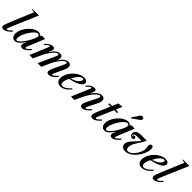

<svg xmlns="http://www.w3.org/2000/svg" viewBox="457 -2669 4492 4492"><g transform="rotate(45 2703.0 -423.0)"><path d="M61.5 10.5Q33 10.5 17.8 -5.8Q2.5 -22 2.5 -50Q2.5 -63 7.8 -82.5Q13 -102 28 -141.8Q43 -181.5 72.5 -253Q102 -324.5 150.5 -441.5L293 -781.5L215 -794.5L212 -811H428.5L210.5 -303.5Q173.5 -218 153 -169.2Q132.5 -120.5 124.2 -97Q116 -73.5 116 -63.5Q116 -56 121.2 -51.8Q126.5 -47.5 133.5 -47.5Q147 -47.5 171 -64.2Q195 -81 242.5 -131L266.5 -117Q214 -54.5 160.5 -22Q107 10.5 61.5 10.5Z M448.5 10.5Q395 10.5 364.5 -25.2Q334 -61 334 -124Q334 -177.5 355.8 -235Q377.5 -292.5 415 -345.8Q452.5 -399 499.5 -441.8Q546.5 -484.5 597.5 -509.5Q648.5 -534.5 696.5 -534.5Q727.5 -534.5 748.5 -523.8Q769.5 -513 787.5 -488L803.5 -524.5H919L743 -94.5Q733 -69 735.2 -58.2Q737.5 -47.5 750 -47.5Q764.5 -47.5 790.2 -68Q816 -88.5 862.5 -138.5L885 -123.5Q775.5 10.5 690.5 10.5Q625.5 10.5 625.5 -49Q625.5 -70.5 633 -94.2Q640.5 -118 660 -152.5L654 -155.5Q595.5 -67.5 547 -28.5Q498.5 10.5 448.5 10.5ZM474.5 -29Q497.5 -29 530.5 -56.5Q563.5 -84 600.5 -131.8Q637.5 -179.5 673.5 -240.8Q709.5 -302 738 -368.5Q752 -401 755.8 -418.2Q759.5 -435.5 759.5 -449Q759.5 -472 747 -484.8Q734.5 -497.5 714 -497.5Q685.5 -497.5 649.5 -469Q613.5 -440.5 577 -393.8Q540.5 -347 509.8 -291.5Q479 -236 460.2 -181.5Q441.5 -127 441.5 -84Q441.5 -29 474.5 -29Z M1567.5 10.5Q1502 10.5 1502 -46.5Q1502 -89 1537 -162.5L1660 -424Q1676 -458 1673 -477Q1670 -496 1649 -496Q1627.5 -496 1596.5 -471.5Q1565.5 -447 1531 -405.5Q1496.5 -364 1464 -312Q1431.5 -260 1407 -205L1316 0H1193L1385.5 -424Q1399 -454.5 1399 -471Q1399 -496 1374 -496Q1352 -496 1321.2 -471.8Q1290.5 -447.5 1256 -405.2Q1221.5 -363 1187.8 -309.2Q1154 -255.5 1127 -196.5L1035.5 0H923.5L1112 -446.5Q1131 -488 1108.5 -488Q1091 -488 1060 -464.2Q1029 -440.5 1003.5 -406L981 -423.5Q1020.5 -475.5 1072.8 -505Q1125 -534.5 1175 -534.5Q1230.5 -534.5 1230.5 -489Q1230.5 -469.5 1220.5 -441.8Q1210.5 -414 1188 -372L1194 -370.5Q1254 -458 1304.2 -495.8Q1354.5 -533.5 1408.5 -533.5Q1489.5 -533.5 1489.5 -457Q1489.5 -416.5 1465 -372L1469.5 -370.5Q1527 -456.5 1577.8 -495Q1628.5 -533.5 1684.5 -533.5Q1773.5 -533.5 1773.5 -443.5Q1773.5 -402.5 1751 -356.5L1636.5 -110.5Q1619.5 -74.5 1619 -61Q1618.5 -47.5 1633 -47.5Q1665.5 -47.5 1749.5 -139L1772 -123.5Q1664 10.5 1567.5 10.5Z M1952 10.5Q1888 10.5 1851.2 -27.5Q1814.5 -65.5 1814.5 -131.5Q1814.5 -188 1837.2 -245.2Q1860 -302.5 1899.5 -354.2Q1939 -406 1989.5 -446.8Q2040 -487.5 2096 -511Q2152 -534.5 2207 -534.5Q2257.5 -534.5 2286 -514.8Q2314.5 -495 2314.5 -459.5Q2314.5 -418 2273.2 -380Q2232 -342 2155.8 -311.8Q2079.5 -281.5 1975.5 -263Q1924 -164.5 1924 -96.5Q1924 -29 1981 -29Q2025.5 -29 2078.8 -63.2Q2132 -97.5 2181 -158L2204 -142.5Q2080.5 10.5 1952 10.5ZM1997 -297.5Q2055.5 -309.5 2107 -337.5Q2158.5 -365.5 2190.5 -401Q2222.5 -436.5 2222.5 -469.5Q2222.5 -498.5 2192.5 -498.5Q2167 -498.5 2136.8 -478.2Q2106.5 -458 2076.8 -423Q2047 -388 2022 -343.5Z M2674 10.5Q2607.5 10.5 2607.5 -47.5Q2607.5 -91 2643.5 -162.5L2774 -424Q2786.5 -450 2786.5 -470Q2786.5 -496 2760.5 -496Q2737 -496 2704.2 -471.5Q2671.5 -447 2635.5 -404.8Q2599.5 -362.5 2565 -308.8Q2530.5 -255 2503 -196.5L2410 0H2297.5L2486.5 -446.5Q2496 -469 2496 -475.5Q2496 -488 2484 -488Q2468 -488 2436.8 -462.2Q2405.5 -436.5 2379.5 -402.5L2357 -420Q2396 -472 2447.2 -503.2Q2498.5 -534.5 2550 -534.5Q2604.5 -534.5 2604.5 -489.5Q2604.5 -470 2595.2 -443.5Q2586 -417 2563 -372L2568 -370.5Q2632 -458 2684.2 -495.8Q2736.5 -533.5 2793 -533.5Q2886.5 -533.5 2886.5 -444.5Q2886.5 -402 2864 -356.5L2742.5 -110.5Q2735 -95 2730.2 -81.5Q2725.5 -68 2725.5 -60.5Q2725.5 -47.5 2738 -47.5Q2770 -47.5 2851.5 -139L2874.5 -123.5Q2766.5 10.5 2674 10.5Z M3017 10.5Q2948.5 10.5 2948.5 -51Q2948.5 -66.5 2952.8 -85.8Q2957 -105 2969.2 -137.8Q2981.5 -170.5 3005.5 -226.5L3118.5 -489H3037L3049.5 -524.5H3134.5L3196.5 -670L3321.5 -681.5L3253.5 -524.5H3342.5L3329.5 -489H3238L3127 -231.5Q3104 -179.5 3091 -148.5Q3078 -117.5 3071.5 -101.5Q3065 -85.5 3063.2 -78.5Q3061.5 -71.5 3061.5 -67Q3061.5 -47.5 3080.5 -47.5Q3096 -47.5 3122 -67.8Q3148 -88 3190 -132.5L3212.5 -119Q3160.5 -55 3110.2 -22.2Q3060 10.5 3017 10.5Z M3413 10.5Q3359.5 10.5 3329 -25.2Q3298.5 -61 3298.5 -124Q3298.5 -177.5 3320.2 -235Q3342 -292.5 3379.5 -345.8Q3417 -399 3464 -441.8Q3511 -484.5 3562 -509.5Q3613 -534.5 3661 -534.5Q3692 -534.5 3713 -523.8Q3734 -513 3752 -488L3768 -524.5H3883.5L3707.5 -94.5Q3697.5 -69 3699.8 -58.2Q3702 -47.5 3714.5 -47.5Q3729 -47.5 3754.8 -68Q3780.5 -88.5 3827 -138.5L3849.5 -123.5Q3740 10.5 3655 10.5Q3590 10.5 3590 -49Q3590 -70.5 3597.5 -94.2Q3605 -118 3624.5 -152.5L3618.5 -155.5Q3560 -67.5 3511.5 -28.5Q3463 10.5 3413 10.5ZM3439 -29Q3462 -29 3495 -56.5Q3528 -84 3565 -131.8Q3602 -179.5 3638 -240.8Q3674 -302 3702.5 -368.5Q3716.5 -401 3720.2 -418.2Q3724 -435.5 3724 -449Q3724 -472 3711.5 -484.8Q3699 -497.5 3678.5 -497.5Q3650 -497.5 3614 -469Q3578 -440.5 3541.5 -393.8Q3505 -347 3474.2 -291.5Q3443.5 -236 3424.8 -181.5Q3406 -127 3406 -84Q3406 -29 3439 -29ZM3652 -631 3634.5 -643.5 3744.5 -809.5Q3774 -856 3810.5 -856Q3833 -856 3847.5 -843.2Q3862 -830.5 3862 -811Q3862 -795.5 3850 -779.2Q3838 -763 3809.5 -743Z M4098 10.5Q4038.5 10.5 4001.8 -20.2Q3965 -51 3965 -104.5Q3965 -148.5 3995.5 -196.5Q4026 -244.5 4098.5 -316.5Q4131.5 -349.5 4152.5 -376.2Q4173.5 -403 4193.5 -434.5H4040.5Q3952.5 -434.5 3952.5 -377Q3952.5 -350.5 3971 -338L3974.5 -342Q3965 -352 3965 -366.5Q3965 -383.5 3977 -393.8Q3989 -404 4006 -404Q4025 -404 4036.5 -392.8Q4048 -381.5 4048 -363.5Q4048 -343 4033.8 -331Q4019.5 -319 3997 -319Q3965 -319 3941.8 -342.2Q3918.5 -365.5 3918.5 -407.5Q3918.5 -463 3964.5 -493.8Q4010.5 -524.5 4106 -524.5H4281Q4268 -496.5 4257.8 -476Q4247.5 -455.5 4236.5 -436.5Q4225.5 -417.5 4211 -394.8Q4196.5 -372 4175.5 -339.5Q4138.5 -283.5 4118.5 -243.8Q4098.5 -204 4091 -174.2Q4083.5 -144.5 4083.5 -118Q4083.5 -33 4145 -33Q4175 -33 4207 -51.5Q4239 -70 4270 -101.2Q4301 -132.5 4327.5 -170.5Q4360 -219 4380.2 -272Q4400.5 -325 4400.5 -369.5Q4400.5 -396.5 4394.8 -422Q4389 -447.5 4389 -469.5Q4389 -499.5 4404 -517Q4419 -534.5 4444.5 -534.5Q4467.5 -534.5 4481.2 -517Q4495 -499.5 4495 -455Q4495 -411 4479.8 -358.2Q4464.5 -305.5 4436.2 -251.2Q4408 -197 4369 -148.5Q4315.5 -81 4245.2 -35.2Q4175 10.5 4098 10.5Z M4642.5 10.5Q4578.5 10.5 4541.8 -27.5Q4505 -65.5 4505 -131.5Q4505 -188 4527.8 -245.2Q4550.5 -302.5 4590 -354.2Q4629.5 -406 4680 -446.8Q4730.5 -487.5 4786.5 -511Q4842.5 -534.5 4897.5 -534.5Q4948 -534.5 4976.5 -514.8Q5005 -495 5005 -459.5Q5005 -418 4963.8 -380Q4922.5 -342 4846.2 -311.8Q4770 -281.5 4666 -263Q4614.5 -164.5 4614.5 -96.5Q4614.5 -29 4671.5 -29Q4716 -29 4769.2 -63.2Q4822.5 -97.5 4871.5 -158L4894.5 -142.5Q4771 10.5 4642.5 10.5ZM4687.5 -297.5Q4746 -309.5 4797.5 -337.5Q4849 -365.5 4881 -401Q4913 -436.5 4913 -469.5Q4913 -498.5 4883 -498.5Q4857.5 -498.5 4827.2 -478.2Q4797 -458 4767.2 -423Q4737.5 -388 4712.5 -343.5Z M5038.5 10.5Q5010 10.5 4994.8 -5.8Q4979.5 -22 4979.5 -50Q4979.5 -63 4984.8 -82.5Q4990 -102 5005 -141.8Q5020 -181.5 5049.5 -253Q5079 -324.5 5127.5 -441.5L5270 -781.5L5192 -794.5L5189 -811H5405.5L5187.5 -303.5Q5150.5 -218 5130 -169.2Q5109.5 -120.5 5101.2 -97Q5093 -73.5 5093 -63.5Q5093 -56 5098.2 -51.8Q5103.5 -47.5 5110.5 -47.5Q5124 -47.5 5148 -64.2Q5172 -81 5219.5 -131L5243.5 -117Q5191 -54.5 5137.5 -22Q5084 10.5 5038.5 10.5Z"/></g></svg>

Font: Libre Caslon Text Medium Italic
Style: Regular
Weight: 500
Italic angle: -22.583°
Designer: Pablo Impallari, Rodrigo Fuenzalida, Katja Schimmel
Foundry: Pablo Impallari, Rodrigo Fuenzalida
Version: Version 2.000